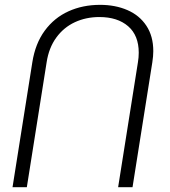

<svg xmlns="http://www.w3.org/2000/svg" viewBox="-20 -780 710 800"><path d="M558.1 -560.5Q558.1 -632.3 513.9 -670.7Q469.7 -709 394 -709Q338.4 -709 292 -687.5Q245.6 -666 214.6 -623.5Q183.6 -581.1 174.3 -520.5L91.8 0H32.2L114.7 -520.5Q127 -598.6 166.5 -652.3Q206.1 -706.1 265.4 -732.9Q324.7 -759.8 397 -759.8Q460.4 -759.8 510.7 -738Q561 -716.3 589.8 -672.9Q618.7 -629.4 618.7 -566.9Q618.7 -546.4 614.7 -520.5L532.2 0H472.2L554.7 -520.5Q558.1 -540.5 558.1 -560.5Z"/></svg>

Font: Mardoto Light
Style: Italic
Weight: 300
Italic angle: -12°
Designer: Christian Robertson, Vahan Hovhannisyan
Foundry: Google
Version: Version 1.000